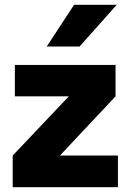

<svg xmlns="http://www.w3.org/2000/svg" viewBox="-20 -781 545 801"><path d="M472 0H33V-132L267 -379H42V-510H462V-379L230 -132H472ZM467 -761 312 -587H175L289 -761Z"/></svg>

Font: Wix Madefor Text ExtraBold
Style: Regular
Weight: 800
Designer: Dalton Maag Ltd
Foundry: Dalton Maag Ltd
Version: Version 3.100